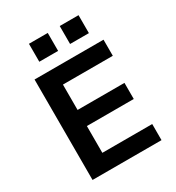

<svg xmlns="http://www.w3.org/2000/svg" viewBox="-211 -1039 1072 1167"><g transform="rotate(-30 324.5 -455.0)"><path d="M93 0V-705H577V-592H227V-414H556V-301H227V-113H577V0ZM388 -784V-910H520V-784ZM172 -784V-910H304V-784Z"/></g></svg>

Font: Nunito Sans 8pt
Style: Bold
Weight: 700
Version: Version 3.101;gftools[0.9.27]